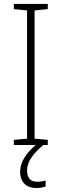

<svg xmlns="http://www.w3.org/2000/svg" viewBox="-20 -827 312 972"><path d="M117 36C117 -11 151 -52 199 -93H222V-119L155 -125V-774L222 -781V-807H50V-781L117 -774V-125L50 -119V-93H161C110 -50 82 -5 82 42C82 96 114 125 164 125C184 125 200 121 211 117V87C202 90 185 93 168 93C134 93 117 74 117 36Z"/></svg>

Font: Noto Sans Kannada UI SemiCondensed ExtraLight
Style: Regular
Weight: 200
Width: 4
Designer: Jelle Bosma - Monotype Design Team
Foundry: Monotype Imaging Inc.
Version: Version 2.005